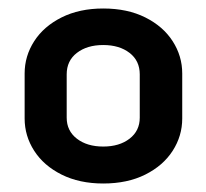

<svg xmlns="http://www.w3.org/2000/svg" viewBox="-20 -729 486 452"><path d="M38 -450V-556Q38 -597 60.5 -632Q83 -667 125 -688Q167 -709 223 -709Q280 -709 322 -688Q364 -667 386.5 -632Q409 -597 409 -556V-450Q409 -409 386.5 -374Q364 -339 322 -318Q280 -297 223 -297Q167 -297 125 -318Q83 -339 60.5 -374Q38 -409 38 -450ZM309 -452V-554Q309 -586 285 -604.5Q261 -623 223 -623Q185 -623 161 -604.5Q137 -586 137 -554V-452Q137 -421 161 -402.5Q185 -384 223 -384Q261 -384 285 -402.5Q309 -421 309 -452Z"/></svg>

Font: K2D
Style: Bold
Weight: 700
Designer: Katatrad Aksorn Co.,Ltd.
Foundry: Cadson Demak Co.,Ltd.
Version: Version 1.000; ttfautohint (v1.6)